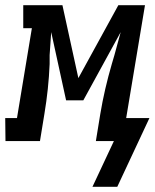

<svg xmlns="http://www.w3.org/2000/svg" viewBox="-66 -540 592 735"><path d="M383 175H288L370 0H301L318 -104Q326 -152 337 -199.5Q348 -247 362 -295L372 -329Q378 -351 384 -373Q390 -395 396 -417L253 -156H187L130 -417Q128 -395 127 -373Q126 -351 124 -329V-295Q122 -247 117 -199.5Q112 -152 104 -104L87 0H-45L-46 -88H-1L56 -432H23V-520H173L234 -241L387 -520H489L417 -88H506Z"/></svg>

Font: Iosevka Curly Slab Semibold
Style: Italic
Weight: 600
Italic angle: -9°
Monospace: yes
Designer: Belleve Invis
Foundry: Belleve Invis
Version: Version 22.1.2; ttfautohint (v1.8.4)